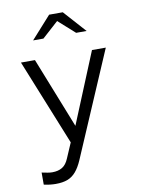

<svg xmlns="http://www.w3.org/2000/svg" viewBox="-101 -794 801 1081"><g transform="rotate(-10 300.0 -253.5)"><path d="M129 219Q113 219 95.5 217Q78 215 61 211V142Q80 146 94.5 148.5Q109 151 121 151Q155 151 178 137Q201 123 215 89L252 3L54 -488H134L294 -84L460 -488H539L282 111Q265 150 244.5 174Q224 198 196.5 208.5Q169 219 129 219ZM143 -599 257 -726H335L449 -599H389L295 -683L202 -599Z"/></g></svg>

Font: Red Hat Mono VF Light
Style: Regular
Weight: 300
Monospace: yes
Designer: Pentagram, MCKL
Foundry: Pentagram, MCKL
Version: Version 1.023